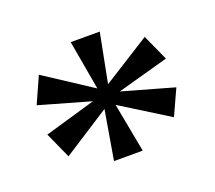

<svg xmlns="http://www.w3.org/2000/svg" viewBox="-76 -860 654 584"><g transform="rotate(-20 250.5 -567.5)"><path d="M202 -375H295L265 -534L419 -438L457 -521L291 -568L457 -614L419 -698L265 -601L296 -760H202L230 -600L77 -700L39 -615L204 -568L39 -520L77 -436L229 -534Z"/></g></svg>

Font: Noto Serif Thai Medium
Style: Regular
Weight: 500
Designer: Monotype Design Team
Foundry: Monotype Imaging Inc.
Version: Version 1.901;PS 001.901;hotconv 1.0.88;makeotf.lib2.5.64775